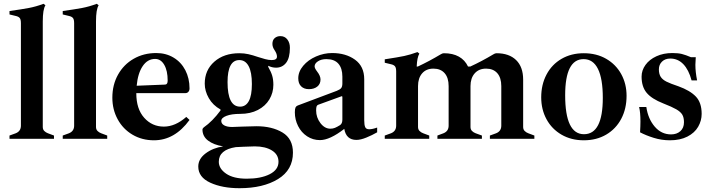

<svg xmlns="http://www.w3.org/2000/svg" viewBox="-20 -730 3751 1010"><path d="M30 -17 63 -29Q90 -40 90 -69V-608Q90 -628 83.5 -635.5Q77 -643 63 -646L30 -654V-672Q94 -681 131.5 -688Q169 -695 209 -710L219 -702Q205 -681 205 -617V-62Q205 -49 213 -41Q221 -33 232 -29L264 -17V0H30Z M310 -17 343 -29Q370 -40 370 -69V-608Q370 -628 363.5 -635.5Q357 -643 343 -646L310 -654V-672Q374 -681 411.5 -688Q449 -695 489 -710L499 -702Q485 -681 485 -617V-62Q485 -49 493 -41Q501 -33 512 -29L544 -17V0H310Z M960 -115 977 -99Q899 8 790 8Q727 8 677 -21.5Q627 -51 599 -102.5Q571 -154 571 -216Q571 -284 601 -337.5Q631 -391 683.5 -421Q736 -451 802 -451Q853 -451 893 -427Q933 -403 955 -360.5Q977 -318 977 -265Q977 -254 971 -247Q965 -240 954 -240H697V-239Q697 -157 738.5 -110.5Q780 -64 842 -64Q902 -64 960 -115ZM699 -279 848 -285Q862 -285 862 -306Q862 -358 844 -389Q826 -420 796 -420Q756 -420 730.5 -382Q705 -344 699 -279Z M1521 73Q1521 164 1442.5 212Q1364 260 1240 260Q1149 260 1086 231Q1023 202 1023 146Q1023 106 1061.5 77Q1100 48 1154 40Q1104 32 1074.5 9.5Q1045 -13 1045 -49Q1045 -54 1052 -60Q1098 -92 1140 -149V-154Q1100 -176 1078.5 -213.5Q1057 -251 1057 -290Q1057 -361 1107.5 -405.5Q1158 -450 1239 -450Q1264 -450 1286.5 -445Q1309 -440 1338 -430Q1356 -424 1375 -419Q1394 -414 1409 -414Q1437 -414 1437 -432Q1437 -447 1425 -465Q1413 -482 1413 -499Q1413 -519 1425 -529.5Q1437 -540 1455 -540Q1478 -540 1491.5 -522.5Q1505 -505 1505 -479Q1505 -425 1485 -399.5Q1465 -374 1432 -374Q1411 -374 1391 -384V-378Q1406 -352 1412 -331.5Q1418 -311 1418 -284Q1418 -242 1397 -207Q1376 -172 1336.5 -151.5Q1297 -131 1244 -131Q1198 -131 1171 -120.5Q1144 -110 1144 -94Q1144 -79 1159.5 -70.5Q1175 -62 1201 -62L1254 -64Q1304 -66 1329 -66Q1411 -66 1466 -33Q1521 0 1521 73ZM1177 -298Q1177 -169 1243 -169Q1273 -169 1289 -198.5Q1305 -228 1305 -288Q1305 -350 1288 -382Q1271 -414 1239 -414Q1177 -414 1177 -298ZM1445 121Q1445 83 1410.5 61.5Q1376 40 1320 40Q1300 40 1260 42Q1232 44 1219 44H1220Q1131 58 1131 121Q1131 157 1169.5 183.5Q1208 210 1278 210Q1352 210 1398.5 186.5Q1445 163 1445 121Z M1964 -59V-34Q1938 -19 1907.5 -6.5Q1877 6 1855 6Q1801 6 1791 -52Q1715 7 1663 7Q1626 7 1595.5 -13Q1565 -33 1548 -67Q1531 -101 1531 -139Q1531 -157 1534.5 -164.5Q1538 -172 1546 -175L1751 -252Q1769 -259 1775 -267Q1781 -275 1781 -291V-327Q1781 -371 1760 -395Q1739 -419 1697 -419Q1670 -419 1652.5 -407.5Q1635 -396 1635 -381Q1635 -371 1648 -354Q1666 -331 1666 -312Q1666 -288 1649 -274.5Q1632 -261 1605 -261Q1579 -261 1564 -276Q1549 -291 1549 -318Q1549 -353 1575 -384Q1601 -415 1642.5 -433Q1684 -451 1727 -451Q1799 -451 1847.5 -416Q1896 -381 1896 -313V-97Q1896 -73 1901 -61.5Q1906 -50 1922 -50Q1939 -50 1964 -59ZM1781 -219Q1781 -226 1775 -223L1654 -179Q1648 -177 1645.5 -170.5Q1643 -164 1643 -149Q1643 -112 1665.5 -82.5Q1688 -53 1718 -53Q1731 -53 1742 -57.5Q1753 -62 1769 -72Q1781 -80 1781 -101Z M2791 -17V0H2557V-17L2590 -29Q2617 -40 2617 -69V-277Q2617 -321 2596 -345Q2575 -369 2537 -369Q2499 -369 2477 -344Q2455 -319 2455 -277V-62Q2455 -49 2463 -41Q2471 -33 2482 -29L2515 -17V0H2281V-17L2313 -29Q2340 -40 2340 -69V-277Q2340 -321 2319 -345Q2298 -369 2260 -369Q2222 -369 2200.5 -344Q2179 -319 2179 -277V-62Q2179 -49 2187 -41Q2195 -33 2206 -29L2238 -17V0H2004V-17L2037 -29Q2064 -40 2064 -69V-354Q2064 -374 2057.5 -381.5Q2051 -389 2037 -392L2004 -400V-418Q2076 -429 2106.5 -435.5Q2137 -442 2176 -456L2186 -448Q2174 -428 2172 -380H2178Q2238 -408 2298 -444Q2307 -450 2315 -450Q2362 -450 2394 -432Q2426 -414 2442 -380H2454Q2513 -407 2575 -444Q2584 -450 2592 -450Q2658 -450 2695 -414Q2732 -378 2732 -311V-62Q2732 -49 2740 -41Q2748 -33 2759 -29Z M2827 -218Q2827 -285 2855 -338Q2883 -391 2934 -420.5Q2985 -450 3051 -450Q3118 -450 3169 -420.5Q3220 -391 3248 -340Q3276 -289 3276 -226Q3276 -158 3248 -105Q3220 -52 3169 -22Q3118 8 3051 8Q2985 8 2934 -21.5Q2883 -51 2855 -102.5Q2827 -154 2827 -218ZM3151 -215Q3151 -316 3125.5 -367.5Q3100 -419 3050 -419Q2953 -419 2953 -229Q2953 -24 3052 -24Q3151 -24 3151 -215Z M3347 -34Q3349 -68 3349 -91Q3349 -139 3342 -167H3380Q3389 -105 3424 -64Q3459 -23 3510 -23Q3540 -23 3559 -40Q3578 -57 3578 -87Q3578 -112 3569 -127Q3560 -142 3537.5 -155Q3515 -168 3469 -186Q3408 -210 3381.5 -242Q3355 -274 3355 -327Q3355 -360 3375.5 -388.5Q3396 -417 3433 -434Q3470 -451 3517 -451Q3547 -451 3567 -446Q3587 -441 3615 -429H3640Q3638 -399 3638 -389Q3638 -352 3647 -307H3618Q3603 -363 3574.5 -392.5Q3546 -422 3506 -422Q3479 -422 3462.5 -406Q3446 -390 3446 -365Q3446 -341 3455.5 -326Q3465 -311 3486 -300.5Q3507 -290 3549 -276Q3610 -254 3640.5 -222Q3671 -190 3671 -131Q3671 -95 3652.5 -63Q3634 -31 3596 -11.5Q3558 8 3504 8Q3460 8 3418.5 -5Q3377 -18 3347 -34Z"/></svg>

Font: Ibarra Real Nova
Style: Bold
Weight: 700
Designer: Jose Maria Ribagorda & Octavio Pardo
Foundry: Jose Maria Ribagorda
Version: Version 1.014